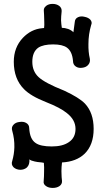

<svg xmlns="http://www.w3.org/2000/svg" viewBox="-20 -841 540 972"><path d="M203.1 -699.2 193.4 -698.2Q137.7 -693.4 95.7 -649.4Q49.8 -600.6 49.8 -528.3Q49.8 -441.4 101.6 -389.6Q135.7 -354.5 212.9 -324.2Q285.2 -295.9 318.4 -268.6Q362.3 -234.4 362.3 -188.5Q362.3 -143.6 328.1 -121.1Q296.9 -99.6 242.2 -99.6Q184.6 -99.6 160.2 -117.2Q130.9 -136.7 127.9 -192.4Q127.9 -210 112.3 -218.8Q98.6 -226.6 79.1 -223.6Q59.6 -221.7 48.8 -210Q36.1 -197.3 42 -178.7Q53.7 -137.7 52.7 -95.7Q51.8 -60.5 42 -26.4Q35.2 -7.8 48.8 5.9Q61.5 17.6 82 18.6Q102.5 18.6 116.2 6.8Q130.9 -7.8 128.9 -34.2Q136.7 -27.3 156.2 -23.4Q167 -20.5 191.4 -18.6L202.1 -16.6Q204.1 4.9 203.1 29.3Q203.1 51.8 201.2 75.2Q198.2 91.8 213.9 101.6Q226.6 110.4 247.1 110.4Q266.6 110.4 280.3 101.6Q294.9 91.8 293.9 75.2L292 55.7Q291 37.1 291 25.4Q291 4.9 293.9 -18.6Q366.2 -22.5 408.2 -62.5Q454.1 -107.4 454.1 -188.5Q454.1 -269.5 410.2 -316.4Q380.9 -346.7 305.7 -381.8Q207 -420.9 174.8 -451.2Q143.6 -480.5 143.6 -528.3Q143.6 -578.1 173.8 -599.6Q199.2 -616.2 249 -616.2Q296.9 -616.2 319.3 -599.6Q345.7 -580.1 349.6 -532.2Q349.6 -513.7 364.3 -503.9Q377.9 -495.1 396.5 -498Q415 -500 425.8 -511.7Q438.5 -525.4 434.6 -544.9Q426.8 -578.1 427.7 -618.2Q427.7 -667 441.4 -713.9Q448.2 -728.5 437.5 -741.2Q427.7 -752 408.2 -755.9Q389.6 -760.7 375 -753.9Q359.4 -747.1 358.4 -728.5L351.6 -677.7Q342.8 -687.5 325.2 -694.3Q307.6 -700.2 293 -700.2Q290 -718.8 289.1 -738.3Q289.1 -756.8 292 -782.2Q293.9 -800.8 279.3 -811.5Q265.6 -821.3 246.1 -821.3Q226.6 -821.3 213.9 -811.5Q199.2 -800.8 202.1 -782.2L203.1 -765.6Q204.1 -742.2 204.1 -731.4Q205.1 -713.9 203.1 -699.2Z"/></svg>

Font: GungsuhChe
Style: Regular
Weight: 400
Monospace: yes
Version: Version 2.21